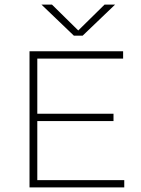

<svg xmlns="http://www.w3.org/2000/svg" viewBox="-20 -819 617 839"><path d="M109 0V-595H518V-563H143V-32H523V0ZM128 -290V-322H476V-290ZM303 -663 161 -799H207L331 -677H313L437 -799H483L341 -663Z"/></svg>

Font: Encode Sans SC Expanded Thin
Style: Regular
Weight: 250
Width: 7
Designer: Multiple Designers
Foundry: Impallari Type
Version: Version 3.002